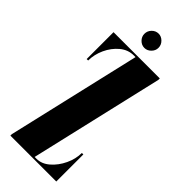

<svg xmlns="http://www.w3.org/2000/svg" viewBox="-273 -884 920 920"><g transform="rotate(45 186.5 -424.0)"><path d="M31 0V-10L189 -690H178Q139 -690 107.8 -664Q76.5 -638 58.2 -598.2Q40 -558.5 40 -518H30V-700H343.5V-690L185.5 -10H198Q233 -10 263.5 -36.5Q294 -63 313 -103Q332 -143 332 -183.5H342V0ZM188 -751Q168.5 -751 154.2 -765.5Q140 -780 140 -799Q140 -819 154.2 -833.5Q168.5 -848 188 -848Q206.5 -848 221 -833.5Q235.5 -819 235.5 -799Q235.5 -780 221 -765.5Q206.5 -751 188 -751Z"/></g></svg>

Font: Imbue 100pt Black
Style: Regular
Weight: 900
Designer: Tyler Finck
Foundry: Etcetera Type Company
Version: Version 1.102; ttfautohint (v1.8.3)